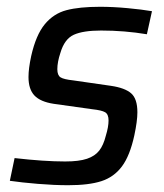

<svg xmlns="http://www.w3.org/2000/svg" viewBox="-20 -538 483 566"><path d="M9 -5 23 -72Q110 -62 172 -62Q213 -62 236.5 -70Q260 -78 272.5 -94Q285 -110 292 -138Q300 -164 300 -183Q300 -201 290 -207Q280 -213 252 -216L138 -232Q99 -238 81.5 -256.5Q64 -275 64 -311Q64 -336 72 -373Q86 -435 112 -466.5Q138 -498 176 -508Q214 -518 275 -518Q313 -518 356 -514Q399 -510 428 -505L413 -437Q347 -448 278 -448Q225 -448 197.5 -435.5Q170 -423 158 -382Q149 -355 149 -334Q149 -316 158.5 -310Q168 -304 196 -301L307 -285Q348 -279 366.5 -263Q385 -247 385 -207Q385 -181 376 -139Q363 -79 339.5 -47.5Q316 -16 279 -4Q242 8 181 8Q140 8 91.5 4Q43 0 9 -5Z"/></svg>

Font: Saira Semi Condensed
Style: Italic
Weight: 400
Width: 4
Italic angle: -12°
Designer: Hector Gatti with collaboration of the Omnibus-Type team
Foundry: Omnibus-Type
Version: Version 1.001; ttfautohint (v1.8)